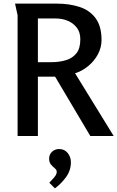

<svg xmlns="http://www.w3.org/2000/svg" viewBox="-20 -750 647 1059"><path d="M63 -730H294Q362 -730 418 -712Q474 -694 507 -650Q540 -606 540 -529Q540 -488 520 -450.5Q500 -413 466.5 -385.5Q433 -358 394 -346L607 0H478L284 -327H189V0H77V-666ZM189 -648V-407H262Q307 -407 343.5 -418Q380 -429 401.5 -456Q423 -483 423 -533Q423 -572 404 -597Q385 -622 354.5 -635Q324 -648 288 -648ZM306 72Q336 72 353.5 94Q371 116 371 145Q371 190 344.5 226.5Q318 263 283 289L252 258Q263 247 278 229.5Q293 212 293 198Q293 187 282.5 178.5Q272 170 261.5 158Q251 146 251 125Q251 102 267 87Q283 72 306 72Z"/></svg>

Font: Rosario Light SemiBold
Style: Regular
Weight: 600
Version: Version 1.101; ttfautohint (v1.8.1.43-b0c9)